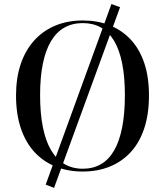

<svg xmlns="http://www.w3.org/2000/svg" viewBox="-20 -823 806 938"><path d="M244.1 94.8 203.2 79 524.4 -803.3 566.6 -787.8ZM384.5 -723Q455.9 -723 515.1 -699.8Q574.2 -676.6 617.6 -630.7Q661 -584.8 684.4 -516.3Q707.8 -447.7 707.8 -356.1Q707.8 -265.9 684.8 -196.4Q661.8 -126.8 618.9 -80.1Q576 -33.4 516.6 -9.2Q457.2 15 384.5 15Q311.1 15 251 -9.4Q191 -33.8 147.8 -80.7Q104.7 -127.7 81.5 -197.2Q58.3 -266.8 58.3 -356.5Q58.3 -441.7 81 -509.3Q103.8 -577 146.5 -624.6Q189.2 -672.3 249.5 -697.6Q309.8 -723 384.5 -723ZM384.5 -710.2Q333.8 -710.2 294.7 -688.2Q255.7 -666.2 229.3 -622.1Q202.9 -578 189.4 -512.1Q175.9 -446.3 175.9 -358.3Q175.9 -269.4 189.4 -202Q202.9 -134.6 229.3 -89.6Q255.7 -44.7 294.7 -21.7Q333.8 1.3 384.5 1.3Q435.1 1.3 473.5 -21Q511.8 -43.4 537.7 -88.3Q563.6 -133.3 576.8 -200.7Q590.1 -268 590.1 -358.7Q590.1 -447.2 576.8 -513.2Q563.6 -579.3 537.7 -623Q511.8 -666.6 473.5 -688.4Q435.1 -710.2 384.5 -710.2Z"/></svg>

Font: Kalnia Thin
Style: Regular
Weight: 100
Version: Version 1.105